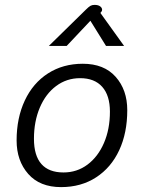

<svg xmlns="http://www.w3.org/2000/svg" viewBox="-20 -756 585 786"><path d="M48 -181Q48 -273 81.5 -344.5Q115 -416 176.5 -455.5Q238 -495 319 -495Q406 -495 453.5 -441.5Q501 -388 501 -305Q501 -212 468 -141Q435 -70 373.5 -30Q312 10 230 10Q143 10 95.5 -44Q48 -98 48 -181ZM430 -299Q430 -365 398.5 -400.5Q367 -436 308 -436Q253 -436 210 -404Q167 -372 143 -315.5Q119 -259 119 -188Q119 -119 149.5 -84.5Q180 -50 240 -50Q295 -50 338 -82Q381 -114 405.5 -170.5Q430 -227 430 -299ZM331 -716Q343 -728 350 -732Q357 -736 367 -736Q382 -736 390 -730Q398 -724 398 -716Q398 -711 395 -708L391 -703L488 -568H414L350 -671L253 -568H180Z"/></svg>

Font: Niramit Light
Style: Italic
Weight: 300
Italic angle: -10°
Designer: Katatrad Aksorn Co.,Ltd.
Foundry: Cadson Demak Co.,Ltd.
Version: Version 1.000; ttfautohint (v1.6)